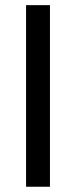

<svg xmlns="http://www.w3.org/2000/svg" viewBox="-20 -710 288 730"><path d="M79.1 -690.4H169.9V0H79.1Z"/></svg>

Font: Dinish Expanded
Style: Regular
Weight: 400
Width: 7
Designer: Charles Nix
Foundry: Playbeing
Version: Version 2.005; ttfautohint (v1.8.3)